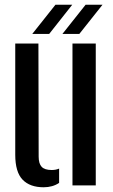

<svg xmlns="http://www.w3.org/2000/svg" viewBox="-20 -784 478 812"><path d="M44.5 -129.5V-600H142.5L143.5 -121.5Q143.5 -92 156.2 -78.5Q169 -65 198.5 -65Q216.5 -65 230 -71V-10.5Q202.5 8 164.5 8Q106.5 8 75.5 -24.2Q44.5 -56.5 44.5 -129.5ZM286.5 0V-600H385V0ZM116.5 -640.5 214.5 -764H285.5L188 -640.5ZM244 -640.5 342 -764H413.5L315.5 -640.5Z"/></svg>

Font: Big Shoulders Stencil Text SemiBold
Style: Regular
Weight: 600
Designer: Patric King
Foundry: XO Type Co
Version: Version 1.000